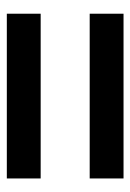

<svg xmlns="http://www.w3.org/2000/svg" viewBox="70 -587 380 560"><g transform="rotate(-90 260.0 -307.0)"><path d="M19.5 -477.1H500V-378.4H19.5ZM19.5 -235.4H500V-136.7H19.5Z"/></g></svg>

Font: Reddit Sans Fudge SemiBold
Style: Regular
Weight: 600
Designer: Stephen Hutchings
Foundry: Reddit
Version: Version 1.011